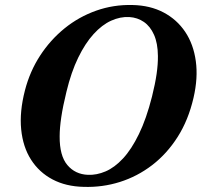

<svg xmlns="http://www.w3.org/2000/svg" viewBox="-20 -733 812 766"><path d="M509 -713Q579 -711.5 632.2 -683.5Q685.5 -655.5 718.8 -606Q752 -556.5 761.2 -489.2Q770.5 -422 752 -342.5Q731.5 -254 688.8 -186.8Q646 -119.5 587 -74.2Q528 -29 458.2 -7Q388.5 15 313.5 12.5Q243 11 189.5 -17.2Q136 -45.5 103.8 -96Q71.5 -146.5 64.5 -216.8Q57.5 -287 79.5 -372.5Q99 -448 139.8 -510.8Q180.5 -573.5 237.5 -619.8Q294.5 -666 363.8 -690.5Q433 -715 509 -713ZM331 -35.5Q365.5 -34 401.2 -49.2Q437 -64.5 470.8 -100.8Q504.5 -137 534.2 -198Q564 -259 586.5 -348Q599 -398 604.8 -438Q610.5 -478 610 -510Q609.5 -560.5 594.5 -594.2Q579.5 -628 554 -645.5Q528.5 -663 496 -665Q460 -667 423.5 -650.5Q387 -634 353.5 -597.2Q320 -560.5 292 -503Q264 -445.5 245 -366.5Q231 -309.5 224.5 -265.8Q218 -222 218 -189Q217.5 -111.5 248.8 -74.5Q280 -37.5 331 -35.5Z"/></svg>

Font: Fraunces SemiBold
Style: Italic
Weight: 600
Italic angle: -16°
Version: Version 1.000;[b76b70a41]